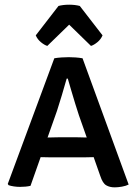

<svg xmlns="http://www.w3.org/2000/svg" viewBox="-20 -795 584 822"><path d="M212.5 -545.5Q225.6 -547.9 243.6 -549.1Q261.6 -550.2 274.8 -550.2Q287.2 -550.2 303.6 -549.1Q319.9 -547.9 333.4 -545.5L530.8 -4.9Q519.1 1.1 502 4.1Q485 7.1 470.8 7.1Q449.7 7.1 434.7 -1.7Q419.6 -10.4 409.5 -41.2L317.8 -301.6Q310.6 -323.1 302 -351.2Q293.5 -379.3 285.1 -407.5Q276.7 -435.7 270.2 -458.6H265.5Q256.3 -425.8 244.5 -386.4Q232.7 -347.1 224 -320.5L110.6 0.6Q100.9 2.9 89.1 4Q77.2 5.1 65.5 5.1Q51.9 5.1 38.7 3Q25.6 1 16.8 -2.2L13.2 -7.5ZM206.5 -121.3Q202.1 -121.3 189.6 -121.5Q177.2 -121.8 164.8 -122Q152.4 -122.3 147.4 -122.3H102.9L136.5 -206.2H175.6Q180.5 -206.2 191.3 -206.4Q202 -206.7 212.8 -206.9Q223.6 -207.2 228 -207.2H312.1Q316.8 -207.2 326.4 -206.9Q335.9 -206.7 345.4 -206.4Q355 -206.2 360 -206.2H401.4L432.4 -122.3H386.1Q381.5 -122.3 370 -122Q358.5 -121.8 346.8 -121.5Q335.2 -121.3 330.8 -121.3ZM321.6 -769.5 419 -643.6Q411.8 -626.6 397 -614.4Q382.1 -602.2 369.5 -598.4L276.1 -689.4L182.5 -598.4Q169.9 -602.2 155.1 -614.4Q140.3 -626.6 133.1 -643.6L230.4 -769.5Q239.4 -772 251.4 -773.5Q263.4 -774.9 276.1 -774.9Q288.5 -774.9 300.5 -773.5Q312.6 -772 321.6 -769.5Z"/></svg>

Font: Signika SC
Style: Regular
Weight: 300
Designer: Anna Giedryś
Foundry: Anna Giedryś
Version: Version 2.000